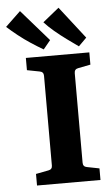

<svg xmlns="http://www.w3.org/2000/svg" viewBox="-99 -821 503 859"><g transform="rotate(-5 152.5 -392.0)"><path d="M317 -518 261 -507Q244 -504 244 -486V-84Q244 -66 261 -63L317 -52V0H32V-52L89 -63Q106 -66 106 -83V-486Q106 -504 89 -507L32 -518V-573H317ZM309 -640 273 -604Q249 -621 221.5 -641Q194 -661 168.5 -682.5Q143 -704 124 -725L197 -784ZM147 -643 115 -604Q89 -619 60 -638Q31 -657 4 -678.5Q-23 -700 -44 -719L24 -784Z"/></g></svg>

Font: Rasa
Style: Bold
Weight: 700
Designer: Anna Giedrys (Yrsa+Rasa design), David Brezina (Yrsa art-direction, Rasa art-direction, design)
Foundry: Rosetta Type Foundry
Version: Version 2.004